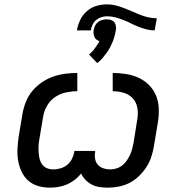

<svg xmlns="http://www.w3.org/2000/svg" viewBox="-20 -856 840 884"><path d="M210 8Q182 8 156 0.5Q130 -7 110.5 -24Q91 -41 79.5 -65.5Q68 -90 63.5 -116.5Q59 -143 60.5 -171Q62 -199 66 -227L84 -335Q89 -362 100 -389Q111 -416 130 -438.5Q149 -461 173.5 -477.5Q198 -494 225.5 -503.5Q253 -513 280.5 -516.5Q308 -520 336 -520V-436Q310 -436 284 -430.5Q258 -425 235 -410Q212 -395 197.5 -370.5Q183 -346 179 -321L161 -214Q158 -198 157.5 -183Q157 -168 158 -153Q159 -138 162.5 -124Q166 -110 174.5 -98.5Q183 -87 196.5 -81.5Q210 -76 225 -76Q242 -76 259 -81Q276 -86 289.5 -97Q303 -108 311 -124Q319 -140 322 -156V-161H418V-156Q415 -140 418 -124Q421 -108 431 -97Q441 -86 456 -81Q471 -76 487 -76Q501 -76 516 -80.5Q531 -85 543 -94.5Q555 -104 563.5 -116.5Q572 -129 578.5 -142.5Q585 -156 588.5 -170.5Q592 -185 595 -199L612 -306Q617 -333 612.5 -359Q608 -385 591.5 -403Q575 -421 550.5 -428.5Q526 -436 499 -436V-520Q531 -520 561.5 -515Q592 -510 619 -497.5Q646 -485 667 -463.5Q688 -442 699 -414.5Q710 -387 711 -355.5Q712 -324 707 -293L689 -185Q685 -160 677 -135Q669 -110 654.5 -87.5Q640 -65 620 -45.5Q600 -26 576.5 -14Q553 -2 527 3Q501 8 476 8Q456 8 437 5Q418 2 402 -6.5Q386 -15 373.5 -28Q361 -41 353 -57Q341 -41 324 -28Q307 -15 288.5 -7Q270 1 249.5 4.5Q229 8 210 8ZM398 -716H334Q338 -740 349 -763.5Q360 -787 380 -804.5Q400 -822 424.5 -829Q449 -836 473 -836Q494 -836 513 -831Q532 -826 550.5 -819Q569 -812 587 -804Q605 -796 623.5 -788.5Q642 -781 661.5 -776.5Q681 -772 702 -772L692 -716Q672 -716 653.5 -721Q635 -726 617 -733Q599 -740 582.5 -748.5Q566 -757 548 -764Q530 -771 511.5 -776Q493 -781 473 -781Q460 -781 447 -777Q434 -773 423 -764Q412 -755 406 -742Q400 -729 398 -716ZM427 -566 390 -605Q397 -611 403 -617Q409 -623 414 -630Q419 -637 425 -645.5Q431 -654 434 -659L438 -667Q433 -668 429 -670.5Q425 -673 421.5 -676Q418 -679 416 -683.5Q414 -688 412.5 -692.5Q411 -697 410.5 -703Q410 -709 411 -712V-716Q412 -722 414 -728.5Q416 -735 419.5 -741Q423 -747 428.5 -752Q434 -757 440 -760Q446 -763 454 -765Q462 -767 466 -767H471Q477 -767 483 -766Q489 -765 495 -762.5Q501 -760 505 -755.5Q509 -751 511 -745.5Q513 -740 514 -732.5Q515 -725 514 -721L513 -716Q511 -703 507.5 -690Q504 -677 499 -664.5Q494 -652 487.5 -639.5Q481 -627 473 -615.5Q465 -604 454.5 -591.5Q444 -579 437 -573Z"/></svg>

Font: Iosevka Aile Medium Oblique
Style: Regular
Weight: 500
Italic angle: -9°
Designer: Belleve Invis
Foundry: Belleve Invis
Version: Version 31.1.0; ttfautohint (v1.8.4)